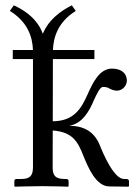

<svg xmlns="http://www.w3.org/2000/svg" viewBox="-20 -700 519 722"><path d="M178 -69 178.3 -209.3C253.4 -203.7 272.9 -167.2 294 -113C311 -72 340 0 390 1L463 2L465 0V-19C465 -26 458 -27 454 -27H446C409 -27 369 -119 354 -157C333 -206 294 -227 240 -227C291 -235 317 -285 333 -323C343 -345 356 -373 367 -373C375 -373 384 -372 390 -368C397 -364 409 -359 419 -359C440 -359 457 -377 457 -397C457 -422 439 -442 401 -442C353 -442 328 -387 308 -342C286 -293.1 258.1 -244.2 178.4 -244L178.9 -478H335V-512H179.1C180.8 -562.1 199.5 -618.2 265 -659L250 -680C176 -642 153 -601 141 -573C131 -601 106 -646 32 -680L17 -659C83.4 -618.2 102.2 -562.1 103.9 -512H28V-478H104V-72C104 -42 95 -27 61 -27H42C37 -27 34 -24 34 -19V0L36 2C36 2 104 0 140 0C179 0 236 2 236 2L238 0V-19C238 -24 234 -27 230 -27H222C189 -27 178 -40 178 -69Z"/></svg>

Font: Libertinus Serif Display
Style: Regular
Weight: 400
Designer: Philipp H. Poll
Foundry: Khaled Hosny
Version: Version 6.1